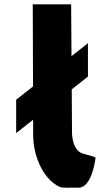

<svg xmlns="http://www.w3.org/2000/svg" viewBox="-20 -860 512 880"><path d="M130.1 -840 131.4 -463.8 54.1 -403V-250L131.9 -311.2L132.1 -240C132.1 -155 171.1 -42 254.1 -3C265.1 2 309.1 0 341.1 0C399.1 0 416.1 -124 416.1 -124C419.1 -143 425.1 -137 367.1 -154C310.1 -164 310.1 -249 310.1 -249L308.8 -450.5L383.1 -509V-662L307.7 -602.6L306.1 -840Z"/></svg>

Font: Sztylet
Style: Bd
Weight: 700
Foundry: Cannot Into Space Fonts, PlusOne Fonts
Version: Version 0.12